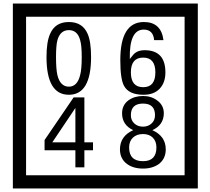

<svg xmlns="http://www.w3.org/2000/svg" viewBox="-20 -980 1195 1090"><path d="M1103 90H53V-960H1103ZM1028 15V-885H128V15ZM497 -656Q497 -442 371 -442Q244 -442 244 -656Q244 -744 265 -789Q294 -855 371 -855Q448 -855 477 -789Q497 -745 497 -656ZM444 -656Q444 -723 435 -752Q420 -809 371 -809Q322 -809 306 -752Q298 -723 298 -656Q298 -587 306 -553Q322 -488 371 -488Q419 -488 435 -554Q444 -587 444 -656ZM919 -569Q919 -511 886.5 -476.5Q854 -442 795 -442Q711 -442 684 -493Q663 -531 663 -639Q663 -855 797 -855Q895 -855 908 -752H855Q850 -812 796 -812Q713 -812 717 -645Q738 -673 748 -680Q768 -695 801 -695Q919 -695 919 -569ZM862 -569Q862 -653 793 -653Q723 -653 723 -569Q723 -485 793 -485Q862 -485 862 -569ZM508 -127H459V-30H408V-127H233V-185L398 -427H459V-172H508ZM408 -172V-367L277 -172ZM921 -132Q921 -79 882 -49Q846 -23 792 -23Q737 -23 701 -49Q661 -79 661 -132Q661 -207 736 -241Q673 -271 673 -337Q673 -384 710 -411Q744 -435 792 -435Q839 -435 872 -410Q910 -383 910 -337Q910 -271 845 -241Q921 -207 921 -132ZM860 -326Q860 -392 792 -392Q723 -392 723 -326Q723 -297 742.5 -279Q762 -261 792 -261Q821 -261 840.5 -279Q860 -297 860 -326ZM868 -143Q868 -178 847.5 -198.5Q827 -219 792 -219Q756 -219 734.5 -198.5Q713 -178 713 -143Q713 -65 792 -65Q868 -65 868 -143Z"/></svg>

Font: Unicode BMP Fallback SIL
Style: Regular
Weight: 400
Foundry: NRSI, SIL International
Version: Version 5.1 Based on Unicode 5.1